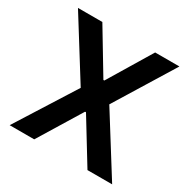

<svg xmlns="http://www.w3.org/2000/svg" viewBox="-163 -878 1016 1029"><g transform="rotate(30 345.0 -363.5)"><path d="M662.3 0H509.6L347.7 -264.6H342L180 0H28.1L257.8 -363.6L30.9 -727.3H181.8L342 -460.9H347.7L508.5 -727.3H658.7L434.7 -363.6Z"/></g></svg>

Font: Linik Sans SemiBold
Style: Regular
Weight: 600
Designer: Rasmus Andersson (font), Cristiano Sobral (main changes)
Foundry: rsms
Version: Version 3.018;June 1, 2022;FontCreator 14.0.0.2814 64-bit; t